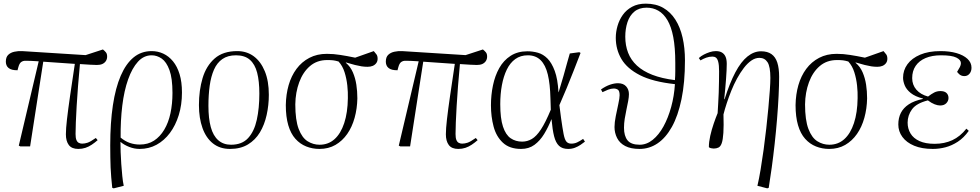

<svg xmlns="http://www.w3.org/2000/svg" viewBox="-20 -802 5372 1052"><path d="M409 14Q373 14 357 -7.5Q341 -29 341 -66Q341 -96 347 -148.5Q353 -201 364 -277Q375 -353 390 -452Q347 -455 304 -458Q261 -461 217 -464L145 0H91L83 -4L192 -466Q167 -468 148.5 -468.5Q130 -469 118 -469Q106 -469 96 -462Q86 -455 80 -432L76 -417Q59 -417 47 -420Q35 -423 27 -429.5Q19 -436 15.5 -445Q12 -454 12 -464Q12 -489 25 -501.5Q38 -514 58.5 -518.5Q79 -523 101 -522L449 -500L544 -531Q554 -523 560.5 -515Q567 -507 567 -492Q567 -478 560 -467.5Q553 -457 541 -451.5Q529 -446 511 -446Q497 -446 473 -447.5Q449 -449 418 -451Q412 -388 407.5 -330Q403 -272 400 -221Q397 -170 395.5 -131Q394 -92 394 -68Q394 -47 398.5 -35.5Q403 -24 411.5 -19.5Q420 -15 430 -15Q444 -15 459.5 -20Q475 -25 505 -46L515 -34Q499 -20 482.5 -9Q466 2 448 8Q430 14 409 14Z M603 230 595 227Q592 197 589.5 170Q587 143 586 116Q585 89 584.5 59.5Q584 30 584 -6Q584 -129 598.5 -225Q613 -321 641.5 -387Q670 -453 712 -487.5Q754 -522 811 -522Q845 -522 875 -508Q905 -494 928 -466Q951 -438 964 -395.5Q977 -353 977 -295Q977 -228 959.5 -171.5Q942 -115 911 -73.5Q880 -32 838 -9Q796 14 745 14Q716 14 688 3Q660 -8 641 -24H640Q640 -1 641 31Q642 63 644.5 97Q647 131 650 162Q653 193 658 216ZM746 -10Q791 -10 824 -31.5Q857 -53 880 -91.5Q903 -130 914 -181.5Q925 -233 925 -293Q925 -373 908.5 -418Q892 -463 866 -481Q840 -499 811 -499Q768 -499 736 -464Q704 -429 682 -367Q660 -305 650 -223Q640 -141 641 -48Q665 -28 691 -19Q717 -10 746 -10Z M1240 14Q1185 14 1147 -16Q1109 -46 1089.5 -100.5Q1070 -155 1070 -226Q1070 -307 1090 -374Q1110 -441 1156 -481.5Q1202 -522 1280 -522Q1332 -522 1370.5 -493.5Q1409 -465 1431 -411.5Q1453 -358 1453 -283Q1453 -226 1441 -172Q1429 -118 1404 -76.5Q1379 -35 1338.5 -10.5Q1298 14 1240 14ZM1246 -9Q1306 -9 1339.5 -45.5Q1373 -82 1387 -145.5Q1401 -209 1401 -289Q1401 -357 1389 -403.5Q1377 -450 1349 -474.5Q1321 -499 1273 -499Q1228 -499 1198.5 -478.5Q1169 -458 1152.5 -420.5Q1136 -383 1129 -332.5Q1122 -282 1122 -222Q1122 -153 1135 -105.5Q1148 -58 1176 -33.5Q1204 -9 1246 -9Z M1730 14Q1692 14 1658 0.5Q1624 -13 1598.5 -41.5Q1573 -70 1559.5 -116Q1546 -162 1546 -226Q1547 -285 1561.5 -335.5Q1576 -386 1604.5 -424.5Q1633 -463 1675 -485Q1717 -507 1771 -507Q1790 -507 1808 -505.5Q1826 -504 1844.5 -501Q1863 -498 1883 -494.5Q1903 -491 1926 -486L2028 -522Q2037 -512 2043 -503.5Q2049 -495 2049 -480Q2049 -466 2041.5 -456Q2034 -446 2022 -441Q2010 -436 1994 -436Q1977 -436 1961 -438.5Q1945 -441 1925 -446Q1905 -451 1875 -460V-458Q1900 -437 1913.5 -405.5Q1927 -374 1932.5 -338Q1938 -302 1938 -263Q1937 -207 1923 -156.5Q1909 -106 1882.5 -68Q1856 -30 1818 -8Q1780 14 1730 14ZM1731 -9Q1779 -9 1813 -39.5Q1847 -70 1866 -127.5Q1885 -185 1886 -264Q1887 -296 1883 -333.5Q1879 -371 1868 -406Q1857 -441 1835 -465Q1818 -470 1805.5 -471.5Q1793 -473 1773 -473Q1717 -473 1678.5 -440Q1640 -407 1619.5 -351.5Q1599 -296 1598 -230Q1598 -144 1616.5 -95.5Q1635 -47 1665.5 -28Q1696 -9 1731 -9Z M2491 14Q2455 14 2439 -7.5Q2423 -29 2423 -66Q2423 -96 2429 -148.5Q2435 -201 2446 -277Q2457 -353 2472 -452Q2429 -455 2386 -458Q2343 -461 2299 -464L2227 0H2173L2165 -4L2274 -466Q2249 -468 2230.5 -468.5Q2212 -469 2200 -469Q2188 -469 2178 -462Q2168 -455 2162 -432L2158 -417Q2141 -417 2129 -420Q2117 -423 2109 -429.5Q2101 -436 2097.5 -445Q2094 -454 2094 -464Q2094 -489 2107 -501.5Q2120 -514 2140.5 -518.5Q2161 -523 2183 -522L2531 -500L2626 -531Q2636 -523 2642.5 -515Q2649 -507 2649 -492Q2649 -478 2642 -467.5Q2635 -457 2623 -451.5Q2611 -446 2593 -446Q2579 -446 2555 -447.5Q2531 -449 2500 -451Q2494 -388 2489.5 -330Q2485 -272 2482 -221Q2479 -170 2477.5 -131Q2476 -92 2476 -68Q2476 -47 2480.5 -35.5Q2485 -24 2493.5 -19.5Q2502 -15 2512 -15Q2526 -15 2541.5 -20Q2557 -25 2587 -46L2597 -34Q2581 -20 2564.5 -9Q2548 2 2530 8Q2512 14 2491 14Z M2835 14Q2772 14 2735.5 -20Q2699 -54 2684.5 -108.5Q2670 -163 2670 -225Q2670 -281 2681 -334Q2692 -387 2715.5 -429Q2739 -471 2777.5 -496Q2816 -521 2870 -521Q2899 -521 2927.5 -513Q2956 -505 2979.5 -481.5Q3003 -458 3019.5 -413.5Q3036 -369 3040 -297H3041Q3057 -349 3068 -388Q3079 -427 3087 -456.5Q3095 -486 3102 -509L3154 -516L3161 -512Q3142 -462 3123 -414Q3104 -366 3085 -319.5Q3066 -273 3045 -226L3054 -156Q3062 -99 3068 -68Q3074 -37 3083.5 -26Q3093 -15 3110 -15Q3127 -15 3141.5 -21.5Q3156 -28 3175 -41L3185 -26Q3175 -18 3161 -8.5Q3147 1 3130 7.5Q3113 14 3093 14Q3061 14 3043 -3Q3025 -20 3016 -55.5Q3007 -91 3002 -148H3001Q2984 -105 2961.5 -68Q2939 -31 2908.5 -8.5Q2878 14 2835 14ZM2841 -26Q2869 -26 2894 -40.5Q2919 -55 2944 -93Q2969 -131 2998 -201L2996 -263Q2994 -342 2981.5 -394Q2969 -446 2942 -472.5Q2915 -499 2872 -499Q2832 -499 2803.5 -478.5Q2775 -458 2757 -421Q2739 -384 2730 -335.5Q2721 -287 2721 -231Q2721 -153 2736 -108Q2751 -63 2778 -44.5Q2805 -26 2841 -26Z M3484 14Q3436 14 3405.5 -2Q3375 -18 3361 -46Q3347 -74 3347 -106Q3347 -131 3354 -166Q3361 -201 3368 -233Q3375 -265 3375 -280Q3375 -304 3365.5 -310.5Q3356 -317 3343 -317Q3328 -317 3311.5 -310.5Q3295 -304 3281 -297L3273 -312Q3299 -330 3322.5 -338Q3346 -346 3366 -346Q3395 -346 3410.5 -329Q3426 -312 3426 -286Q3426 -271 3422 -249Q3418 -227 3412.5 -202Q3407 -177 3403 -151.5Q3399 -126 3399 -102Q3399 -57 3418.5 -33Q3438 -9 3485 -9Q3523 -9 3556.5 -36Q3590 -63 3615.5 -109.5Q3641 -156 3657.5 -216Q3674 -276 3678 -341Q3557 -354 3486.5 -390Q3416 -426 3385 -478.5Q3354 -531 3354 -595Q3354 -627 3363.5 -660Q3373 -693 3392.5 -720.5Q3412 -748 3443.5 -765Q3475 -782 3518 -782Q3574 -782 3614 -759Q3654 -736 3680.5 -694.5Q3707 -653 3720 -596Q3733 -539 3733 -471Q3733 -350 3714 -258.5Q3695 -167 3661.5 -107Q3628 -47 3583 -16.5Q3538 14 3484 14ZM3678 -363Q3680 -386 3680 -412Q3680 -438 3680 -457Q3680 -541 3669 -598.5Q3658 -656 3637 -691.5Q3616 -727 3587 -743.5Q3558 -760 3523 -760Q3482 -760 3456 -738.5Q3430 -717 3418 -680.5Q3406 -644 3406 -601Q3406 -553 3421.5 -513Q3437 -473 3470 -442.5Q3503 -412 3554.5 -392Q3606 -372 3678 -363Z M4184 230 4130 216Q4139 178 4147.5 127Q4156 76 4164 18Q4172 -40 4178.5 -98.5Q4185 -157 4190 -210.5Q4195 -264 4198 -307Q4201 -350 4201 -375Q4201 -437 4185.5 -461Q4170 -485 4141 -485Q4118 -485 4096.5 -470Q4075 -455 4055.5 -429.5Q4036 -404 4018.5 -372Q4001 -340 3987 -305Q3973 -270 3962 -236.5Q3951 -203 3944 -175Q3946 -112 3943.5 -74Q3941 -36 3934.5 -17.5Q3928 1 3916.5 6.5Q3905 12 3890 12Q3884 12 3875.5 10Q3867 8 3864 4Q3864 -24 3871.5 -57.5Q3879 -91 3890.5 -124.5Q3902 -158 3912 -182Q3913 -204 3915 -233Q3917 -262 3918 -294Q3919 -326 3919.5 -356.5Q3920 -387 3920 -411Q3920 -445 3915.5 -462.5Q3911 -480 3903 -486Q3895 -492 3884 -492Q3866 -492 3849.5 -486Q3833 -480 3818 -471L3809 -484Q3821 -495 3836.5 -503Q3852 -511 3869 -516.5Q3886 -522 3902 -522Q3923 -522 3936 -514Q3949 -506 3955.5 -491Q3962 -476 3962 -452Q3962 -437 3961 -415.5Q3960 -394 3958 -367.5Q3956 -341 3953.5 -313.5Q3951 -286 3948 -259L3950 -258Q3978 -347 4009 -405.5Q4040 -464 4075.5 -492.5Q4111 -521 4150 -521Q4185 -521 4207 -505.5Q4229 -490 4239 -459Q4249 -428 4249 -381Q4249 -336 4246 -276Q4243 -216 4237.5 -149Q4232 -82 4224.5 -14Q4217 54 4208.5 116Q4200 178 4192 227Z M4523 14Q4485 14 4451 0.5Q4417 -13 4391.5 -41.5Q4366 -70 4352.5 -116Q4339 -162 4339 -226Q4340 -285 4354.5 -335.5Q4369 -386 4397.5 -424.5Q4426 -463 4468 -485Q4510 -507 4564 -507Q4583 -507 4601 -505.5Q4619 -504 4637.5 -501Q4656 -498 4676 -494.5Q4696 -491 4719 -486L4821 -522Q4830 -512 4836 -503.5Q4842 -495 4842 -480Q4842 -466 4834.5 -456Q4827 -446 4815 -441Q4803 -436 4787 -436Q4770 -436 4754 -438.5Q4738 -441 4718 -446Q4698 -451 4668 -460V-458Q4693 -437 4706.5 -405.5Q4720 -374 4725.5 -338Q4731 -302 4731 -263Q4730 -207 4716 -156.5Q4702 -106 4675.5 -68Q4649 -30 4611 -8Q4573 14 4523 14ZM4524 -9Q4572 -9 4606 -39.5Q4640 -70 4659 -127.5Q4678 -185 4679 -264Q4680 -296 4676 -333.5Q4672 -371 4661 -406Q4650 -441 4628 -465Q4611 -470 4598.5 -471.5Q4586 -473 4566 -473Q4510 -473 4471.5 -440Q4433 -407 4412.5 -351.5Q4392 -296 4391 -230Q4391 -144 4409.5 -95.5Q4428 -47 4458.5 -28Q4489 -9 4524 -9Z M5091 14Q5031 14 4989 -3.5Q4947 -21 4924.5 -51.5Q4902 -82 4902 -120Q4902 -156 4916 -183.5Q4930 -211 4959.5 -230.5Q4989 -250 5037 -260V-262Q4994 -273 4970 -292.5Q4946 -312 4937 -334.5Q4928 -357 4928 -376Q4928 -417 4952 -450Q4976 -483 5022 -502.5Q5068 -522 5133 -522Q5183 -522 5221 -511Q5259 -500 5281 -479.5Q5303 -459 5303 -431Q5303 -411 5292 -398Q5281 -385 5264 -385Q5255 -385 5247.5 -388Q5240 -391 5234.5 -396.5Q5229 -402 5224 -408Q5234 -424 5239.5 -435Q5245 -446 5245 -456Q5245 -474 5220 -486.5Q5195 -499 5136 -499Q5087 -499 5051.5 -484Q5016 -469 4997 -441Q4978 -413 4978 -374Q4978 -337 5001 -310.5Q5024 -284 5065 -273Q5083 -287 5098.5 -295Q5114 -303 5133 -303Q5155 -303 5166 -292.5Q5177 -282 5177 -265Q5177 -249 5165 -236.5Q5153 -224 5131 -224Q5118 -224 5101 -230.5Q5084 -237 5064 -252Q5001 -236 4977 -203Q4953 -170 4953 -130Q4953 -97 4969 -70.5Q4985 -44 5018 -29Q5051 -14 5101 -14Q5155 -14 5198 -34Q5241 -54 5275 -97L5288 -85Q5261 -47 5228 -25.5Q5195 -4 5160.5 5Q5126 14 5091 14Z"/></svg>

Font: Literata 60pt ExtraLight
Style: Italic
Weight: 250
Italic angle: -2°
Designer: Latin by Veronika Burian and Jose Scaglione. Greek by Irene Vlachou. Cyrillic by Vera Evstafieva
Foundry: TypeTogether
Version: Version 3.103;gftools[0.9.29]